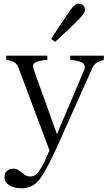

<svg xmlns="http://www.w3.org/2000/svg" viewBox="-20 -805 591 1032"><path d="M3.9 147.5Q3.9 126 17.1 113.8Q30.3 101.6 50.8 101.6Q70.3 101.6 84 112.3Q96.7 123 110.8 133.3Q125 143.6 144.5 143.6Q163.1 143.6 177.7 128.9Q200.2 105.5 219.7 62.5Q238.3 18.6 246.1 3.9Q204.1 -107.4 163.1 -217.8Q122.1 -328.1 80.1 -439.5Q72.3 -462.9 54.2 -471.7Q36.1 -480.5 13.7 -483.4V-505.9H234.4V-483.4Q157.2 -477.5 157.2 -451.2Q157.2 -439.5 174.8 -392.6Q192.4 -345.7 223.6 -258.8Q253.9 -170.9 286.1 -84L433.6 -431.6Q435.5 -435.5 435.5 -439.5V-445.3Q435.5 -461.9 417.5 -470.7Q399.4 -479.5 357.4 -483.4V-505.9H538.1V-482.4Q515.6 -477.5 499.5 -467.8Q483.4 -458 474.6 -435.5L283.2 -7.8Q220.7 128.9 185.1 168Q149.4 207 97.7 207Q44.9 207 17.6 180.7Q3.9 168 3.9 147.5ZM63.5 -483.4ZM142.6 -483.4ZM254.9 -595.7Q362.3 -762.7 377.4 -773.9Q392.6 -785.2 405.3 -785.2Q417 -785.2 426.8 -776.9Q436.5 -768.6 436.5 -755.9Q436.5 -742.2 429.7 -731.4Q410.2 -702.1 276.4 -580.1ZM455.1 -483.4ZM497.1 -482.4Z"/></svg>

Font: GenEi Koburi Mincho v6
Style: Regular
Weight: 400
Designer: o_tamon (Modified)
Foundry: o_tamon / Adobe Systems Incorporated
Version: Version 6.1